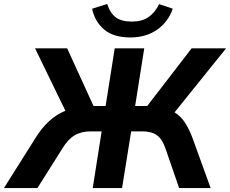

<svg xmlns="http://www.w3.org/2000/svg" viewBox="-60 -949 1161 969"><path d="M-40 0 120 -254Q183 -355 270 -390L117 -705H279L412 -414H473L519 -705H668L622 -414H683L907 -705H1081L821 -382Q852 -363 873 -331Q894 -299 911 -254L1003 0H844L775 -200Q759 -247 732 -266.5Q705 -286 658 -286H602L556 0H408L453 -286H398Q350 -286 316.5 -266Q283 -246 255 -200L129 0ZM598 -760Q512 -760 465 -800.5Q418 -841 405 -905L481 -929Q496 -882 525 -861Q554 -840 605 -840Q656 -840 688.5 -862Q721 -884 743 -928L812 -905Q788 -837 732 -798.5Q676 -760 598 -760Z"/></svg>

Font: Nunito Sans ExtraBold
Style: Italic
Weight: 800
Italic angle: -9°
Designer: Vernon Adams
Foundry: Vernon Adams
Version: Version 3.006; ttfautohint (v1.8.3)